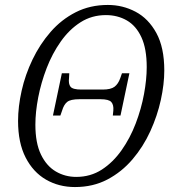

<svg xmlns="http://www.w3.org/2000/svg" viewBox="-20 -745 705 776"><path d="M283 11Q218 11 166 -19Q114 -49 83.5 -108.5Q53 -168 53 -256Q53 -314 67.5 -378.5Q82 -443 111.5 -504.5Q141 -566 184.5 -616Q228 -666 286 -695.5Q344 -725 416 -725Q476 -725 528 -697.5Q580 -670 612 -611.5Q644 -553 644 -460Q644 -405 630 -341Q616 -277 587.5 -214.5Q559 -152 515.5 -101Q472 -50 414 -19.5Q356 11 283 11ZM288 -30Q346 -30 391.5 -59.5Q437 -89 471.5 -138Q506 -187 528.5 -246Q551 -305 562 -364.5Q573 -424 573 -474Q573 -548 551.5 -594.5Q530 -641 492.5 -662.5Q455 -684 408 -684Q351 -684 305.5 -655Q260 -626 225.5 -577Q191 -528 168.5 -469.5Q146 -411 134.5 -351.5Q123 -292 123 -241Q123 -167 145.5 -120.5Q168 -74 205.5 -52Q243 -30 288 -30ZM194 -278 230 -449H260L259 -430Q256 -406 265 -394.5Q274 -383 309 -383H395Q428 -383 443 -394.5Q458 -406 466 -429L473 -449H503L467 -278H436L438 -298Q440 -321 430 -332.5Q420 -344 386 -344H301Q265 -344 251.5 -333Q238 -322 231 -298L224 -278Z"/></svg>

Font: Noto Serif SemiCondensed Light
Style: Italic
Weight: 300
Width: 4
Italic angle: -12°
Designer: Monotype Design Team
Foundry: Monotype Imaging Inc.
Version: Version 2.013; ttfautohint (v1.8.4.7-5d5b)